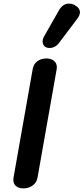

<svg xmlns="http://www.w3.org/2000/svg" viewBox="-20 -1034 463 1064"><path d="M54 -37Q54 -45 55 -50L161 -650Q165 -678 186 -694Q207 -710 237 -710Q263 -710 279 -697Q295 -684 295 -661Q295 -654 294 -650L188 -50Q183 -22 161 -6Q139 10 110 10Q84 10 69 -2.5Q54 -15 54 -37ZM216 -805Q216 -816 222 -828L305 -974Q327 -1014 362 -1014Q380 -1014 393 -1006Q423 -990 423 -966Q423 -950 409 -931L304 -792Q295 -781 282 -774.5Q269 -768 255 -768Q242 -768 233 -773Q225 -777 220.5 -786Q216 -795 216 -805Z"/></svg>

Font: Kodchasan
Style: Bold Italic
Weight: 700
Italic angle: -10°
Version: Version 1.000; ttfautohint (v1.6)